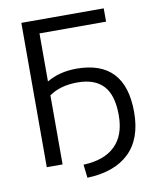

<svg xmlns="http://www.w3.org/2000/svg" viewBox="-89 -800 790 957"><g transform="rotate(-10 305.5 -321.5)"><path d="M85 0V-730.5H502V-663.1H165V-419.9Q229.5 -458 315.4 -458Q561.5 -458 561.5 -195.3Q561.5 -60.5 487.8 10.7Q414.1 82 275.4 86.9L267.6 19.5Q373 15.6 428.2 -38.1Q483.4 -91.8 483.4 -193.4Q483.4 -294.9 439.5 -342.3Q395.5 -389.6 308.6 -389.6Q221.7 -389.6 165 -349.6V0Z"/></g></svg>

Font: GenEi M Gothic v2 Regular
Style: Regular
Weight: 400
Version: Version 2.0